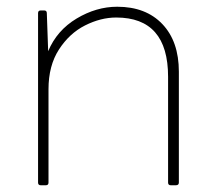

<svg xmlns="http://www.w3.org/2000/svg" viewBox="-20 -537 640 570"><path d="M328 -517Q413 -517 462 -465.5Q511 -414 511 -324V5Q511 13 502 13H487Q479 13 479 5V-309Q479 -485 325 -485Q279 -485 232.5 -461.5Q186 -438 155 -390Q124 -342 124 -272V5Q124 13 116 13H101Q93 13 93 5V-498Q93 -506 101 -506H111Q119 -506 119 -498L123 -385Q149 -447 207.5 -482Q266 -517 328 -517Z"/></svg>

Font: LINE Seed JP_TTF Thin
Style: Regular
Weight: 250
Designer: LY Corporation & Fontrix & Fontworks
Version: Version 1.008